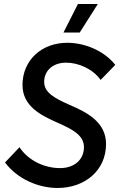

<svg xmlns="http://www.w3.org/2000/svg" viewBox="-20 -924 594 956"><path d="M267 12C401 12 508 -74 508 -207C508 -316 413 -365 326 -402C249 -436 200 -464 200 -516C200 -573 244 -612 309 -612C371 -612 442 -581 481 -526L554 -601C497 -673 400 -711 315 -711C186 -711 92 -623 92 -501C92 -395 184 -349 269 -312C343 -279 398 -250 398 -191C398 -129 350 -87 279 -87C203 -87 122 -123 77 -191L5 -115C68 -31 173 12 267 12ZM467 -904H368L296 -762H377Z"/></svg>

Font: Fixel Text 20240404 Medium
Style: Italic
Weight: 500
Width: 4
Italic angle: -10°
Designer: AlfaBravo + MacPaw
Foundry: Kyrylo Tkachov, Marchela Mozhyna, Serhii Makarenko, Maria Weinstein, Zakhar Kryvoshyya
Version: Version 1.211;Glyphs 3.2 (3225)